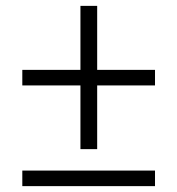

<svg xmlns="http://www.w3.org/2000/svg" viewBox="-20 -639 604 654"><path d="M254 -131V-348H56V-401H254V-619H311V-401H508V-348H311V-131ZM56 -5V-58H508V-5Z"/></svg>

Font: Ubuntu Sans Light
Style: Regular
Weight: 300
Designer: Dalton Maag Ltd
Foundry: Dalton Maag Ltd
Version: Version 1.006; ttfautohint (v1.8.4.7-5d5b)